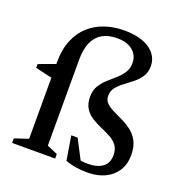

<svg xmlns="http://www.w3.org/2000/svg" viewBox="-130 -830 905 954"><g transform="rotate(20 322.0 -353.0)"><path d="M106 -454.5Q106 -522 126.8 -571.2Q147.5 -620.5 183.2 -652.5Q219 -684.5 266.5 -700.2Q314 -716 367.5 -716Q412.5 -716 447 -706.8Q481.5 -697.5 504.5 -680.8Q527.5 -664 539.2 -641.8Q551 -619.5 551 -593.5Q551 -561.5 536 -538.5Q521 -515.5 499 -497.8Q477 -480 454.5 -463.5Q432 -447 417 -428.2Q402 -409.5 402 -383.5Q402 -360.5 417.2 -345.8Q432.5 -331 456.2 -319.5Q480 -308 506.5 -295.2Q533 -282.5 556.8 -264.2Q580.5 -246 595.5 -217.2Q610.5 -188.5 610.5 -144.5Q610.5 -96 588 -61.2Q565.5 -26.5 526 -8Q486.5 10.5 434.5 10.5Q402 10.5 372.2 5.8Q342.5 1 317.5 -9L297 -136H330.5L397 -8L331 -50Q359.5 -37 380.5 -34Q401.5 -31 422 -31Q472 -31 500 -52Q528 -73 528 -115Q528 -146.5 513 -166Q498 -185.5 474.2 -198.2Q450.5 -211 423.5 -222.5Q396.5 -234 372.8 -249Q349 -264 334 -287.8Q319 -311.5 319 -349Q319 -382 333.2 -405.8Q347.5 -429.5 368.5 -448.5Q389.5 -467.5 410.5 -485.8Q431.5 -504 445.8 -526Q460 -548 460 -578Q460 -602.5 447.5 -622.8Q435 -643 410 -655.2Q385 -667.5 347.5 -667.5Q301 -667.5 269.2 -649.2Q237.5 -631 221.2 -594.5Q205 -558 205 -503V-48L261 -24V0H33.5V-24L106 -48ZM113.5 -446.5 106 -371 18.5 -391.5V-411.5Z"/></g></svg>

Font: Newsreader 16pt 16pt Medium
Style: Regular
Weight: 500
Version: Version 1.003